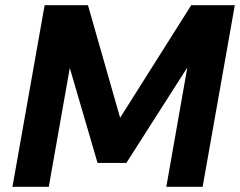

<svg xmlns="http://www.w3.org/2000/svg" viewBox="-20 -720 925 740"><path d="M28 0 152 -700H319L443 -266L717 -700H885L761 0H621L702 -460L467 -92H356L249 -458L168 0Z"/></svg>

Font: DM Sans 9pt ExtraBold
Style: Italic
Weight: 800
Italic angle: -10°
Version: Version 4.004;gftools[0.9.30]